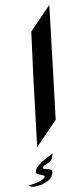

<svg xmlns="http://www.w3.org/2000/svg" viewBox="-20 -586 333 761"><path d="M175.3 -566.4 191.9 -275.4 200.7 -111.3 127.4 -2.9 111.8 -287.1 104 -460.9ZM189 21.5 184.1 44.9 178.2 54.7 164.6 64.5 154.8 70.3 148.9 77.1 153.8 84H172.4L184.1 87.9L188 94.7L186 106.4L182.1 119.1L172.4 128.9L159.7 137.7L144 146.5L120.6 153.3L106 154.3L92.3 150.4L113.8 142.6L127.4 137.7L140.1 130.9L149.9 124L156.7 118.2L155.8 110.4L144 107.4L126.5 103.5L122.6 97.7V88.9L126.5 79.1L130.4 72.3L138.2 64.5L146 55.7L156.7 46.9L167.5 38.1Z"/></svg>

Font: LaylaRuqaa
Style: Regular
Weight: 400
Version: Version 2.0